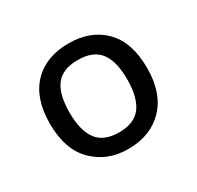

<svg xmlns="http://www.w3.org/2000/svg" viewBox="-87 -821 550 536"><g transform="rotate(-30 188.0 -552.5)"><path d="M345 -553Q345 -472 302 -427.5Q259 -383 187 -383Q120 -383 76 -426.5Q32 -470 32 -553Q32 -635 74 -678.5Q116 -722 189 -722Q260 -722 302.5 -679Q345 -636 345 -553ZM95 -553Q95 -495 117 -465.5Q139 -436 188 -436Q237 -436 259 -465.5Q281 -495 281 -553Q281 -612 259 -640.5Q237 -669 188 -669Q139 -669 117 -640.5Q95 -612 95 -553Z"/></g></svg>

Font: Noto Sans Limbu
Style: Regular
Weight: 400
Designer: Monotype Design Team
Foundry: Monotype Imaging Inc.
Version: Version 2.004; ttfautohint (v1.8.4.7-5d5b)